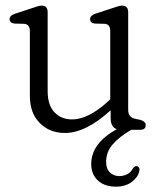

<svg xmlns="http://www.w3.org/2000/svg" viewBox="-20 -474 580 701"><path d="M89 -124V-360.5Q89 -385 69 -387L32 -388Q15 -390.5 15 -404Q15 -417.5 35 -424L96 -444Q108 -448 116.8 -450.8Q125.5 -453.5 132 -453.5Q154 -453.5 154 -429.5V-141Q154 -90.5 178.8 -64.2Q203.5 -38 243.5 -38Q271.5 -38 304.2 -53.8Q337 -69.5 374 -103.5L382.5 -111V-360.5Q382.5 -385 363 -387L325.5 -388Q309 -390.5 309 -404Q309 -417.5 328.5 -424L389.5 -444Q402 -448 410.5 -450.8Q419 -453.5 425.5 -453.5Q448 -453.5 448 -429.5V-73Q448 -46 472.5 -40.5L494 -36Q512 -30 512 -17Q512 0 491 0H459Q416 25 391.8 52.8Q367.5 80.5 367.5 117Q367.5 143 381.8 156Q396 169 415.5 169Q430 169 443.5 162.5Q457 156 465 141.5Q471.5 131.5 479.5 132.5Q484 133 487.2 137.5Q490.5 142 488.5 150.5Q485 171.5 462 189.5Q439 207.5 403 207.5Q361.5 207.5 337.2 184.8Q313 162 313 124.5Q313 49.5 406.5 -2.5Q384 -9.5 384 -43.5V-71.5Q293.5 11.5 217 11.5Q161 11.5 125 -25Q89 -61.5 89 -124Z"/></svg>

Font: Fraunces 72pt SuperSoft Light
Style: Regular
Weight: 300
Version: Version 1.000;[0bf87f6ff]